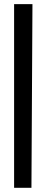

<svg xmlns="http://www.w3.org/2000/svg" viewBox="-20 -809 223 930"><path d="M48.3 100.6V-789.1H137.2L132.3 100.6Z"/></svg>

Font: Maiden Orange
Style: Regular
Weight: 400
Designer: Astigmatic (AOETI)
Foundry: Astigmatic (AOETI)
Version: Version 1.001